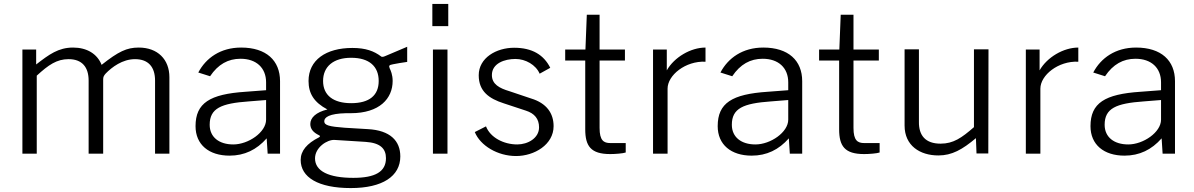

<svg xmlns="http://www.w3.org/2000/svg" viewBox="-20 -782 6075 977"><path d="M167 0V-397C227 -452 269 -481 329 -481C398 -481 431 -440 431 -372V0H505V-378C505 -390 508 -397 518 -408C549 -440 603 -481 667 -481C736 -481 769 -440 769 -372V0H842V-389C842 -480 782 -540 686 -540C625 -540 583 -520 497 -452C475 -508 422 -540 352 -540C277 -540 230 -505 164 -454V-530H94V0Z M1148 10C1224 10 1286 -20 1337 -78L1342 0H1405V-369C1405 -474 1335 -540 1207 -540C1102 -540 1028 -487 989 -413L1049 -394C1090 -455 1141 -483 1204 -483C1284 -483 1334 -437 1334 -363V-323L1229 -315C1048 -303 975 -258 975 -140C975 -46 1043 10 1148 10ZM1167 -47C1095 -47 1047 -84 1047 -147C1047 -231 1105 -256 1246 -266L1334 -273V-173C1334 -109 1244 -47 1167 -47Z M1765 175C1926 175 2017 115 2017 14C2017 -65 1966 -119 1851 -125C1802 -128 1762 -130 1734 -132C1656 -138 1630 -144 1630 -165C1630 -185 1655 -204 1741 -206C1748 -206 1758 -206 1765 -206C1912 -206 1978 -281 1978 -370C1978 -402 1968 -424 1963 -434C1958 -448 1959 -451 1980 -455C2005 -460 2018 -462 2052 -467V-544C2014 -528 1971 -510 1941 -497C1934 -494 1924 -490 1919 -495C1883 -522 1841 -538 1773 -538C1638 -538 1550 -476 1550 -370C1550 -306 1578 -261 1646 -225C1588 -211 1559 -183 1559 -151C1559 -126 1574 -108 1603 -94C1610 -91 1610 -87 1603 -83C1542 -52 1510 -15 1510 32C1510 120 1599 175 1765 175ZM1767 -257C1676 -257 1624 -297 1624 -370C1624 -443 1676 -488 1767 -488C1859 -488 1907 -444 1907 -370C1907 -297 1860 -257 1767 -257ZM1778 123C1653 123 1583 89 1583 24C1583 -32 1645 -72 1682 -70L1841 -60C1916 -55 1944 -25 1944 23C1944 92 1889 123 1778 123Z M2183 -530V0H2257V-530ZM2180 -762V-649H2261V-762Z M2606 12C2699 12 2797 -46 2797 -140C2797 -205 2762 -257 2682 -281L2572 -318C2522 -333 2483 -353 2483 -400C2483 -460 2548 -482 2603 -482C2654 -482 2707 -452 2726 -407L2780 -437C2747 -503 2688 -539 2596 -539C2506 -539 2416 -488 2416 -399C2416 -317 2469 -280 2544 -256L2656 -219C2700 -205 2723 -177 2723 -134C2723 -79 2666 -47 2612 -47C2543 -47 2475 -82 2453 -139L2396 -110C2424 -41 2512 12 2606 12Z M3160 -530H3031V-707H2966L2959 -530H2856V-474H2958V-124C2958 -39 2986 2 3085 2C3110 2 3150 -1 3164 -6V-54H3086C3052 -54 3031 -67 3031 -131V-474H3160Z M3377 0V-331C3377 -399 3468 -473 3570 -468V-540C3495 -540 3411 -491 3373 -424V-530H3303V0Z M3805 10C3881 10 3943 -20 3994 -78L3999 0H4062V-369C4062 -474 3992 -540 3864 -540C3759 -540 3685 -487 3646 -413L3706 -394C3747 -455 3798 -483 3861 -483C3941 -483 3991 -437 3991 -363V-323L3886 -315C3705 -303 3632 -258 3632 -140C3632 -46 3700 10 3805 10ZM3824 -47C3752 -47 3704 -84 3704 -147C3704 -231 3762 -256 3903 -266L3991 -273V-173C3991 -109 3901 -47 3824 -47Z M4452 -530H4323V-707H4258L4251 -530H4148V-474H4250V-124C4250 -39 4278 2 4377 2C4402 2 4442 -1 4456 -6V-54H4378C4344 -54 4323 -67 4323 -131V-474H4452Z M4755 9C4824 9 4877 -21 4946 -79L4949 -1H5009L5010 -531H4936V-135C4873 -80 4831 -51 4766 -51C4689 -51 4655 -93 4656 -162V-531H4583V-143C4583 -41 4661 9 4755 9Z M5274 0V-331C5274 -399 5365 -473 5467 -468V-540C5392 -540 5308 -491 5270 -424V-530H5200V0Z M5702 10C5778 10 5840 -20 5891 -78L5896 0H5959V-369C5959 -474 5889 -540 5761 -540C5656 -540 5582 -487 5543 -413L5603 -394C5644 -455 5695 -483 5758 -483C5838 -483 5888 -437 5888 -363V-323L5783 -315C5602 -303 5529 -258 5529 -140C5529 -46 5597 10 5702 10ZM5721 -47C5649 -47 5601 -84 5601 -147C5601 -231 5659 -256 5800 -266L5888 -273V-173C5888 -109 5798 -47 5721 -47Z"/></svg>

Font: Cheyenne Sans Light
Style: Regular
Weight: 300
Designer: The Public Sans project authors (U.S. Web Design System), Libre Franklin designed by Pablo Impallari and Rodrigo Fuenzal
Foundry: The Cheyenne Sans Project Authors
Version: Version 2.007